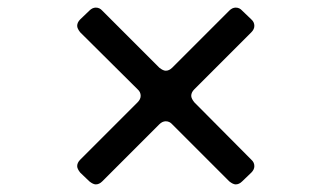

<svg xmlns="http://www.w3.org/2000/svg" viewBox="-20 -631 872 505"><path d="M600 -611Q610 -611 617 -603L641 -580Q649 -573 649 -563Q649 -554 641 -546L491 -396Q483 -388 483 -379Q483 -372 491 -362L641 -211Q649 -204 649 -194Q649 -185 641 -177L617 -154Q609 -146 600 -146Q593 -146 583 -154L433 -304Q426 -312 416 -312Q407 -312 399 -304L249 -154Q241 -146 232 -146Q225 -146 215 -154L191 -177Q183 -187 183 -194Q183 -203 191 -211L342 -362Q350 -370 350 -379Q350 -389 342 -396L191 -546Q183 -556 183 -563Q183 -572 191 -580L215 -603Q223 -611 232 -611Q242 -611 249 -603L399 -453Q409 -445 416 -445Q425 -445 433 -453L583 -603Q591 -611 600 -611Z"/></svg>

Font: Shippori Gochic B2 Bold
Style: Regular
Weight: 700
Designer: FONTDASU
Foundry: FONTDASU / Google Inc. / but / Adobe
Version: Version 1.130